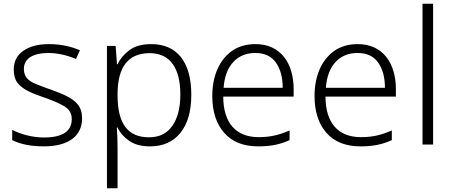

<svg xmlns="http://www.w3.org/2000/svg" viewBox="-20 -780 2445 1036"><path d="M422.9 -141.1C422.9 -172.4 415 -197.3 399.9 -216.3C369.1 -253.4 316.9 -273.9 252.9 -296.9C222.2 -307.6 196.3 -317.4 175.3 -326.2C132.3 -343.3 108.9 -365.2 108.9 -408.2C108.9 -464.4 158.2 -494.1 242.2 -494.1C293.5 -494.1 348.6 -479.5 390.1 -461.9L411.1 -508.8C364.3 -528.8 309.1 -542 245.1 -542C187 -542 141.1 -530.3 106.4 -506.3C71.8 -482.4 54.2 -448.7 54.2 -405.8C54.2 -374.5 61 -350.1 75.2 -332C103 -296.4 154.3 -275.9 221.2 -252.9C269 -236.3 305.2 -220.2 330.1 -204.6C355 -189 367.2 -166.5 367.2 -137.2C367.2 -75.2 321.8 -38.1 217.8 -38.1C155.3 -38.1 92.8 -55.2 45.9 -79.1V-23.9C85 -3.9 142.6 9.8 216.8 9.8C347.7 9.8 422.9 -44.9 422.9 -141.1Z M796.4 -542C747.1 -542 707.5 -531.2 678.2 -509.3C648.9 -487.3 627.4 -461.9 614.3 -433.1H611.3L604 -532.2H557.1V235.8H614.3V17.1C614.3 -16.1 612.8 -58.6 610.4 -91.8H614.3C627.4 -64 648.4 -40 677.2 -20C706.1 0 743.7 9.8 790 9.8C858.9 9.8 913.1 -14.2 952.6 -62C992.2 -109.9 1012.2 -178.7 1012.2 -269C1012.2 -448.7 932.6 -542 796.4 -542ZM788.1 -493.2C897.5 -493.2 953.1 -412.6 953.1 -270C953.1 -198.2 938.5 -141.6 909.7 -100.6C880.9 -59.6 838.9 -39.1 784.2 -39.1C668.5 -39.1 614.3 -113.8 614.3 -266.1V-275.9C615.7 -416 669.4 -493.2 788.1 -493.2Z M1358.4 -542C1309.1 -542 1267.1 -529.8 1232.4 -505.9C1163.1 -457 1125.5 -369.6 1125.5 -262.2C1125.5 -178.2 1147 -111.8 1189.5 -63.5C1231.9 -14.6 1293.5 9.8 1373.5 9.8C1441.4 9.8 1489.3 0 1542.5 -23.9V-76.2C1513.2 -63.5 1486.3 -54.2 1461.4 -48.8C1436.5 -43 1408.2 -40 1375.5 -40C1252.4 -40 1184.6 -117.7 1184.6 -258.8H1564.5V-297.9C1564.5 -439.9 1493.7 -542 1358.4 -542ZM1357.4 -494.1C1407.2 -494.1 1444.3 -477.1 1468.8 -442.4C1493.2 -407.7 1505.4 -362.3 1505.4 -306.2H1186.5C1190.9 -366.2 1208.5 -412.6 1238.8 -445.3C1269 -478 1308.6 -494.1 1357.4 -494.1Z M1910.2 -542C1860.8 -542 1818.8 -529.8 1784.2 -505.9C1714.8 -457 1677.2 -369.6 1677.2 -262.2C1677.2 -178.2 1698.7 -111.8 1741.2 -63.5C1783.7 -14.6 1845.2 9.8 1925.3 9.8C1993.2 9.8 2041 0 2094.2 -23.9V-76.2C2064.9 -63.5 2038.1 -54.2 2013.2 -48.8C1988.3 -43 1960 -40 1927.2 -40C1804.2 -40 1736.3 -117.7 1736.3 -258.8H2116.2V-297.9C2116.2 -439.9 2045.4 -542 1910.2 -542ZM1909.2 -494.1C1959 -494.1 1996.1 -477.1 2020.5 -442.4C2044.9 -407.7 2057.1 -362.3 2057.1 -306.2H1738.3C1742.7 -366.2 1760.3 -412.6 1790.5 -445.3C1820.8 -478 1860.4 -494.1 1909.2 -494.1Z M2316.9 -759.8H2259.8V0H2316.9Z"/></svg>

Font: Noto Reveo Sans
Style: Regular
Weight: 300
Designer: Monotype Design Team
Foundry: Monotype Imaging Inc.
Version: Version 2.007